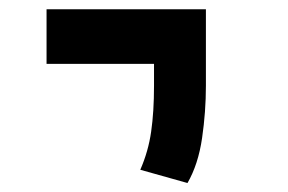

<svg xmlns="http://www.w3.org/2000/svg" viewBox="-20 -606 626 417"><path d="M387.2 -208.5 284.7 -237.3Q302.2 -277.3 308.3 -320.3Q314.5 -363.3 314.5 -419.9V-467.3H81.1V-585.9H427.2V-419.9Q427.2 -363.3 418.9 -306.2Q410.6 -249 387.2 -208.5Z"/></svg>

Font: Cascadia Mono NF SemiBold
Style: Regular
Weight: 600
Monospace: yes
Designer: Aaron Bell
Foundry: Saja Typeworks
Version: Version 2404.023; ttfautohint (v1.8.4)